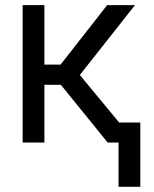

<svg xmlns="http://www.w3.org/2000/svg" viewBox="-20 -550 596 741"><path d="M67.4 -530.3H151.4V-300.8H213.9L393.6 -530.3H501L288.1 -260.7L439.9 -77.1H521.5V170.9H437.5V0H395.5L214.8 -222.7H151.4V0H67.4Z"/></svg>

Font: Pretendard
Style: Regular
Weight: 400
Designer: Base glyphs from Inter by Rasmus Andersson; Hangeul glyphs from Noto Sans CJK(Source Han Sans) by Jang Soo-young and Kan
Foundry: Kil Hyung-jin
Version: Version 1.309